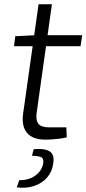

<svg xmlns="http://www.w3.org/2000/svg" viewBox="-20 -651 408 906"><path d="M225 -631 153 -119Q148 -82 162 -66Q176 -50 212 -50H293L295 -3Q280 1 260 3.5Q240 6 222.5 7Q205 8 195 8Q134 8 107.5 -24Q81 -56 89 -114L162 -631ZM368 -485 360 -433H46L52 -480L147 -485ZM139 53Q173 50 195.5 55.5Q218 61 227 76.5Q236 92 231 121Q226 160 202 187Q178 214 141 226.5Q104 239 59 233L71 199Q117 200 148 176.5Q179 153 184 119Q187 99 176.5 92Q166 85 131 84Z"/></svg>

Font: Exo 2 Light
Style: Italic
Weight: 300
Italic angle: -8°
Designer: Natanael Gama
Foundry: Natanael Gama
Version: Version 2.010